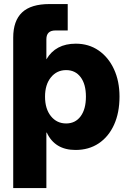

<svg xmlns="http://www.w3.org/2000/svg" viewBox="-20 -748 651 972"><path d="M46.9 204.1V-557.6Q46.9 -642.6 91.8 -685.1Q136.7 -727.5 231 -727.5H322.8V-593.8H260.7Q214.8 -593.8 214.8 -549.3V-448.2H215.3Q261.7 -526.9 363.8 -526.9Q429.2 -526.9 479 -492.7Q528.8 -458.5 556.9 -397.9Q585 -337.4 585 -258.8Q585 -177.2 557.4 -116.5Q529.8 -55.7 479.7 -22.2Q429.7 11.2 362.3 11.2Q257.8 11.2 216.8 -76.7H214.8V204.1ZM314.9 -123Q361.3 -123 388.2 -159.2Q415 -195.3 415 -258.8Q415 -321.8 388.2 -357.4Q361.3 -393.1 314.9 -393.1Q267.6 -393.1 237.8 -356.4Q208 -319.8 208 -258.8Q208 -196.8 237.8 -159.9Q267.6 -123 314.9 -123Z"/></svg>

Font: Inter Display ExtraBold
Style: Regular
Weight: 800
Designer: Rasmus Andersson
Foundry: rsms
Version: Version 4.000;git-a52131595